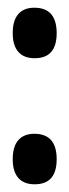

<svg xmlns="http://www.w3.org/2000/svg" viewBox="-20 -499 180 498"><path d="M70 -21Q42 -21 27.5 -37.5Q13 -54 13 -86Q13 -119 27.5 -135.5Q42 -152 69 -152Q98 -152 112.5 -135.5Q127 -119 127 -86Q127 -21 70 -21ZM70 -348Q42 -348 27.5 -364.5Q13 -381 13 -413Q13 -446 27.5 -462.5Q42 -479 69 -479Q98 -479 112.5 -462.5Q127 -446 127 -413Q127 -348 70 -348Z"/></svg>

Font: Bricolage Grotesque 48pt Condensed Medium
Style: Regular
Weight: 500
Width: 3
Designer: Mathieu Triay
Foundry: Atelier Triay
Version: Version 1.001;gftools[0.9.33.dev8+g029e19f]